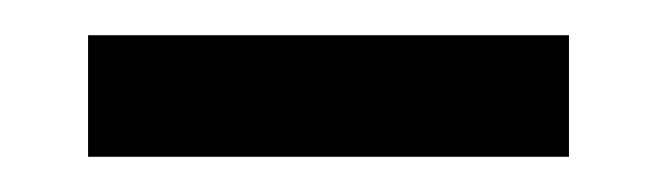

<svg xmlns="http://www.w3.org/2000/svg" viewBox="-20 -756 373 109"><path d="M30 -667V-736H303V-667Z"/></svg>

Font: FiraGOUPP
Style: Medium
Weight: 400
Designer: bBox Type
Foundry: bBox Type GmbH
Version: Version 1.001